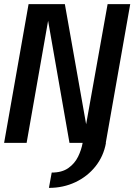

<svg xmlns="http://www.w3.org/2000/svg" viewBox="-40 -695 654 934"><path d="M198 219 211.5 144.5Q261.5 144.5 292.5 122.5Q323.5 100.5 339.8 67.2Q356 34 362 0H298L194 -594L89.5 0H-20L99 -675H275.5L379 -90.5L483.5 -675H593.5L474.5 0H475.5Q464 64.5 424.8 114Q385.5 163.5 326.8 191.2Q268 219 198 219Z"/></svg>

Font: Anybody Medium
Style: Italic
Weight: 500
Italic angle: -10°
Designer: Tyler Finck
Foundry: Etcetera Type Company
Version: Version 1.010; ttfautohint (v1.8.3) -l 8 -r 50 -G 200 -x 14 